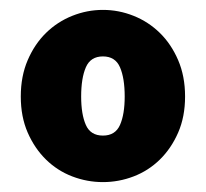

<svg xmlns="http://www.w3.org/2000/svg" viewBox="-20 -728 416 388"><path d="M188 -360Q156 -360 126 -371.5Q96 -383 73 -405.5Q50 -428 36 -460Q22 -492 22 -533Q22 -574 36 -606.5Q50 -639 73 -661.5Q96 -684 126 -696Q156 -708 188 -708Q220 -708 250 -696Q280 -684 303 -661.5Q326 -639 340 -606.5Q354 -574 354 -533Q354 -492 340 -460Q326 -428 303 -405.5Q280 -383 250 -371.5Q220 -360 188 -360ZM188 -454Q213 -454 222.5 -475.5Q232 -497 232 -533Q232 -570 222.5 -592Q213 -614 188 -614Q163 -614 153.5 -592Q144 -570 144 -533Q144 -497 153.5 -475.5Q163 -454 188 -454Z"/></svg>

Font: TypoPRO Source Sans Pro
Style: Regular
Weight: 900
Designer: Paul D. Hunt
Foundry: Adobe Systems Incorporated
Version: Version 2.020;PS 2.000;hotconv 1.0.86;makeotf.lib2.5.63406